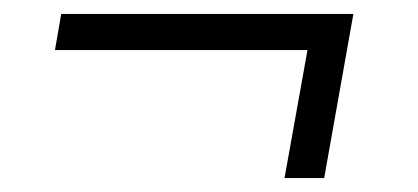

<svg xmlns="http://www.w3.org/2000/svg" viewBox="-20 -318 601 276"><path d="M389 -62 422 -246H59L68 -298H488L446 -62Z"/></svg>

Font: Spectral SC
Style: Bold Italic
Weight: 700
Italic angle: -10°
Designer: Jean-Baptiste Levee
Foundry: Production Type
Version: Version 2.001